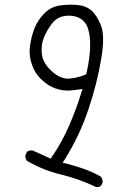

<svg xmlns="http://www.w3.org/2000/svg" viewBox="-20 -762 540 811"><path d="M268.1 -429.7Q229.5 -429.7 191.4 -468.3Q160.6 -499 156.7 -534.2Q155.8 -543.5 155.8 -552.7Q155.8 -580.1 165.5 -603.5Q177.7 -633.3 199.2 -662.1Q224.6 -695.8 270.5 -695.8Q310.1 -695.8 333.5 -672.4Q346.2 -659.7 352.5 -638.7Q360.8 -611.8 360.8 -572.3Q360.8 -520.5 345.7 -455.1L344.2 -448.7L338.4 -445.8Q309.1 -433.6 274.9 -430.2Q271.5 -429.7 268.1 -429.7ZM387.7 28.3Q398.9 28.3 406.7 22.9L413.6 8.3Q413.6 7.3 413.6 6.3Q413.6 -7.3 404.8 -16.6Q371.6 -35.2 336.7 -47.9Q301.8 -60.5 262.7 -70.3L244.6 -74.7L254.4 -89.8Q316.9 -190.4 353.5 -300.3Q390.6 -410.6 407.2 -511.7Q415.5 -559.6 415.5 -595.7Q415.5 -631.8 406.2 -654.8Q388.2 -699.2 365.7 -718.3Q343.3 -737.3 309.6 -740.7Q295.4 -742.2 276.4 -742.2Q257.3 -742.2 235.8 -739.3Q214.4 -736.3 198.2 -728.3Q182.1 -720.2 168.5 -706.5Q140.1 -678.2 126.5 -644.5Q112.3 -609.9 106.9 -567.9Q105 -555.7 105 -545.9Q105 -536.1 106 -527.3Q107.9 -509.3 114.3 -490.7Q126.5 -453.6 151.9 -429.2Q177.2 -404.8 200.7 -394Q231.9 -379.4 265.1 -379.4Q283.7 -379.4 307.6 -383.3L328.6 -386.2Q316.9 -349.1 311 -331.8Q305.2 -314.5 298.8 -297.9Q286.1 -263.7 271.5 -230Q242.2 -162.6 200.2 -101.1L194.3 -91.8L117.7 -126.5Q116.2 -127 115.2 -127Q103 -127 94.2 -121.1L87.4 -106.9Q86.9 -105.5 86.9 -104.5Q86.9 -92.3 93.3 -83Q160.6 -43.5 236.8 -25.1Q313 -6.8 385.3 27.8Q386.7 28.3 387.7 28.3Z"/></svg>

Font: NaikaiFont
Style: ExtraLight
Weight: 200
Version: Version 1.89